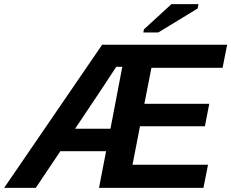

<svg xmlns="http://www.w3.org/2000/svg" viewBox="-67 -903 1112 923"><path d="M911 0H409L443 -176H223L105 0H-47L424 -688H1025L1003 -577H661L627 -404H939L918 -296H606L570 -111H933ZM464 -284 521 -582H492L425 -480L294 -284ZM694 -747H622L625 -762L757 -883H887L883 -862Z"/></svg>

Font: Libra Sans
Style: Bold Italic
Weight: 700
Italic angle: -12°
Foundry: Context Ltd
Version: Version 1.002